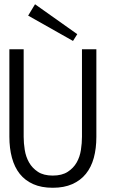

<svg xmlns="http://www.w3.org/2000/svg" viewBox="-20 -868 586 899"><path d="M431.2 -227.1Q431.2 -172.9 419.2 -128.9Q407.2 -85 382.1 -54Q356.9 -22.9 318.4 -5.9Q279.8 11.2 227.1 11.2Q173.8 11.2 135.5 -5.9Q97.2 -22.9 72.5 -54Q47.9 -85 35.9 -129.4Q23.9 -173.8 23.9 -228V-637.2H90.8V-227.1Q90.8 -198.2 95.9 -166Q101.1 -133.8 116 -107.4Q130.9 -81.1 157.5 -63.5Q184.1 -45.9 227.1 -45.9Q270 -45.9 297.1 -63.5Q324.2 -81.1 339.1 -107.4Q354 -133.8 358.9 -166Q363.8 -198.2 363.8 -227.1V-637.2H431.2ZM341.8 -708 321.8 -676.3 111.8 -794.9 144 -848.1Z"/></svg>

Font: Anonymous Pro
Style: Regular
Weight: 400
Monospace: yes
Designer: Mark Simonson
Version: Version 1.003